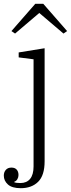

<svg xmlns="http://www.w3.org/2000/svg" viewBox="-54 -775 372 1007"><path d="M55 212Q9 212 -12.5 192.5Q-34 173 -34 146Q-34 128 -23.5 116Q-13 104 6 104Q24 104 33.5 114.5Q43 125 43 143Q43 155 37 165Q31 175 21 178V181Q26 183 34 184Q42 185 53 185Q86 185 104 163Q122 141 122 98V-464L44 -474V-500L180 -522V71Q180 145 146 178.5Q112 212 55 212ZM6 -612 131 -755H173L298 -612L279 -599L152 -707L25 -599Z"/></svg>

Font: IBM Plex Serif Light
Style: Regular
Weight: 300
Designer: Mike Abbink, Paul van der Laan, Pieter van Rosmalen
Foundry: Bold Monday
Version: Version 3.001